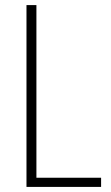

<svg xmlns="http://www.w3.org/2000/svg" viewBox="-20 -734 436 754"><path d="M84 0H377V-36H123V-714H84Z"/></svg>

Font: Noto Sans Myanmar UI Condensed ExtraLight
Style: Regular
Weight: 200
Width: 3
Designer: Monotype Design Team
Foundry: Monotype Imaging Inc.
Version: Version 2.103